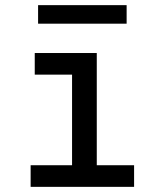

<svg xmlns="http://www.w3.org/2000/svg" viewBox="-20 -726 640 746"><path d="M99 0V-84H260V-436H115V-520H356V-84H501V0ZM128 -634V-706H472V-634Z"/></svg>

Font: Iosevka SS04 Medium Extended
Style: Regular
Weight: 500
Width: 7
Monospace: yes
Designer: Belleve Invis
Foundry: Belleve Invis
Version: Version 19.0.0; ttfautohint (v1.8.4)